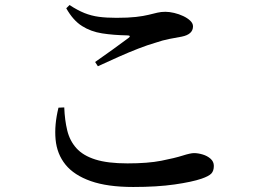

<svg xmlns="http://www.w3.org/2000/svg" viewBox="-20 -733 1040 765"><path d="M236 -305 213 -304Q196 -235 201.5 -177Q207 -119 241 -77Q275 -35 341.5 -11.5Q408 12 511 12Q606 12 675.5 2Q745 -8 783 -21Q812 -31 822 -41.5Q832 -52 832 -72Q832 -89 819 -100.5Q806 -112 787.5 -117.5Q769 -123 753 -123Q739 -123 707.5 -113Q676 -103 622.5 -92.5Q569 -82 488 -82Q409 -82 360 -97.5Q311 -113 284.5 -142.5Q258 -172 248 -213Q238 -254 236 -305ZM244 -700Q271 -652 306.5 -629.5Q342 -607 387 -600Q432 -593 487 -592Q496 -592 497 -589Q498 -586 491 -581Q467 -563 429.5 -536Q392 -509 359 -486L370 -469Q411 -488 452.5 -506.5Q494 -525 531.5 -539.5Q569 -554 597 -562Q629 -573 655.5 -578Q682 -583 704 -587Q749 -596 749 -628Q749 -640 738 -650.5Q727 -661 710 -669Q693 -677 674 -681.5Q655 -686 639 -686Q622 -686 607 -682.5Q592 -679 572 -674Q552 -669 521.5 -665.5Q491 -662 444 -662Q404 -662 374 -666Q344 -670 316.5 -681Q289 -692 257 -713Z"/></svg>

Font: Early Summer Mincho SemiBold
Style: Regular
Weight: 600
Designer: GuiWonder
Version: Version 1.002